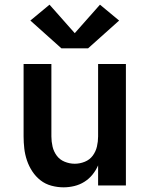

<svg xmlns="http://www.w3.org/2000/svg" viewBox="-20 -794 640 822"><path d="M252 8Q226 8 200 1Q174 -6 153.5 -22Q133 -38 118.5 -60Q104 -82 95.5 -107Q87 -132 84 -158Q81 -184 81 -210V-520H200V-210Q200 -188 205 -166.5Q210 -145 223 -127.5Q236 -110 257 -101.5Q278 -93 300 -93Q322 -93 343 -101.5Q364 -110 377 -127.5Q390 -145 395 -166.5Q400 -188 400 -210V-520H519V0H400V-86Q391 -65 376 -46.5Q361 -28 341 -15.5Q321 -3 298 2.5Q275 8 252 8ZM243 -587 110 -706 192 -774 300 -652 408 -774 490 -706 357 -587Z"/></svg>

Font: Zed Sans Extended
Style: Bold
Weight: 700
Width: 7
Designer: Belleve Invis
Foundry: Belleve Invis
Version: Version 1.0.0; ttfautohint (v1.8.4)